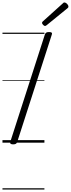

<svg xmlns="http://www.w3.org/2000/svg" viewBox="-20 -1153 573 1552"><path d="M86 14Q72 14 66 9Q60 4 63 -6L343 -875Q347 -885 354 -889.5Q361 -894 377 -894Q391 -894 397 -889.5Q403 -885 399 -874L119 -5Q116 4 109 9Q102 14 86 14ZM344 -943Q337 -943 328.5 -952Q320 -961 320 -967Q320 -970 320.5 -972.5Q321 -975 325 -979L486 -1124Q490 -1128 493 -1130.5Q496 -1133 500 -1133Q507 -1133 514.5 -1128Q522 -1123 527.5 -1115Q533 -1107 533 -1101Q533 -1097 532 -1094Q531 -1091 525 -1086L358 -950Q353 -947 350.5 -945Q348 -943 344 -943ZM0 369H339V379H0ZM0 -20H339V0H0ZM0 -505H339V-500H0ZM0 -889H339V-879H0Z"/></svg>

Font: Playwrite HR Guides
Style: Regular
Weight: 400
Designer: Veronika Burian, José Scaglione
Foundry: TypeTogether
Version: Version 1.003